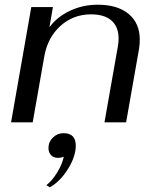

<svg xmlns="http://www.w3.org/2000/svg" viewBox="-20 -520 659 816"><path d="M113 -490H205L190 -404Q222 -448 277 -474Q332 -500 395 -500Q480 -500 527 -460.5Q574 -421 574 -352Q574 -333 571 -313L516 0H424L481 -323Q484 -341 484 -356Q484 -406 454 -432.5Q424 -459 367 -459Q291 -459 236.5 -409.5Q182 -360 168 -279L119 0H27ZM177 267Q201 249 223 213Q245 177 251 146Q239 151 227 151Q208 151 197 139.5Q186 128 186 109Q186 83 205 64.5Q224 46 250 46Q302 46 302 99Q302 145 269 198Q236 251 192 276Z"/></svg>

Font: Fahkwang
Style: Italic
Weight: 400
Italic angle: -10°
Version: Version 1.000; ttfautohint (v1.6)